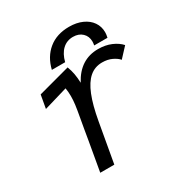

<svg xmlns="http://www.w3.org/2000/svg" viewBox="-170 -859 940 988"><g transform="rotate(-30 300.0 -365.5)"><path d="M172.5 -174Q177.5 -204 182.8 -235.2Q188 -266.5 193 -293Q201.5 -339.5 205 -366.2Q208.5 -393 208.5 -417.5Q208.5 -443.5 204.5 -465.5L64 -424L78 -502.5L267.5 -553.5Q277 -529 281.2 -505.2Q285.5 -481.5 286.5 -451.5Q342.5 -557 450 -557Q493 -557 527 -542.5Q561 -528 581.5 -505L528.5 -448Q517 -462.5 491.8 -474.8Q466.5 -487 433.5 -487Q390 -487 358.5 -459.8Q327 -432.5 304.8 -377Q282.5 -321.5 267 -234L225.5 0H142Q149 -37 172.5 -174ZM378 -731Q422 -731 455.5 -716Q489 -701 507.2 -674.5Q525.5 -648 525.5 -614Q525.5 -600.5 521.5 -583H442.5Q445 -595.5 445 -605Q445 -636.5 424.2 -656.2Q403.5 -676 369.5 -676Q332.5 -676 306.8 -651.8Q281 -627.5 270 -583H191Q207.5 -652 256 -691.5Q304.5 -731 378 -731Z"/></g></svg>

Font: JuliaMono Italic
Style: Regular
Weight: 400
Italic angle: -9°
Monospace: yes
Designer: cormullion
Foundry: corm
Version: Version 0.049; ttfautohint (v1.8.4)